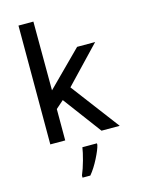

<svg xmlns="http://www.w3.org/2000/svg" viewBox="-131 -745 786 1045"><g transform="rotate(-15 262.5 -223.0)"><path d="M356.9 -474.1H458.5L264.6 -270.5L469.7 1H367.2L206.5 -214.4L162.6 -175.8V1H78.6V-668.5H162.6L163.6 -280.8ZM201.2 209Q214.8 177.7 227.3 132.3Q239.7 86.9 243.2 61H325.2V69.8Q319.8 94.7 295.9 141.8Q272 189 245.1 221.2H201.2Z"/></g></svg>

Font: XL-Viking
Style: Regular
Weight: 400
Foundry: Ascender Corporation
Version: Version 1.10 March 23, 2015